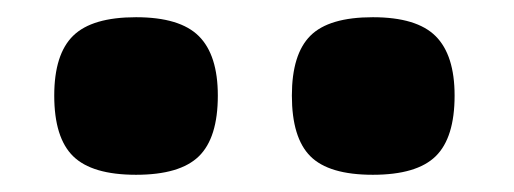

<svg xmlns="http://www.w3.org/2000/svg" viewBox="-20 -818 597 223"><path d="M138 -615Q87 -615 65 -636.5Q43 -658 43 -707Q43 -755 65 -776.5Q87 -798 138 -798Q189 -798 211 -776Q233 -754 233 -707Q233 -658 211 -636.5Q189 -615 138 -615ZM413 -615Q362 -615 340.5 -636.5Q319 -658 319 -707Q319 -755 340.5 -776.5Q362 -798 413 -798Q464 -798 486 -776Q508 -754 508 -707Q508 -658 486 -636.5Q464 -615 413 -615Z"/></svg>

Font: Encode Sans Normal
Style: ExtraBold
Weight: 800
Designer: Pablo Impallari, Andres Torresi
Foundry: Pablo Impallari, Andres Torresi
Version: Version 1.000; ttfautohint (v1.00) -l 8 -r 50 -G 200 -x 14 -